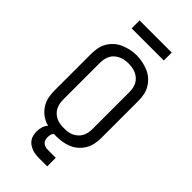

<svg xmlns="http://www.w3.org/2000/svg" viewBox="-334 -1000 1267 1267"><g transform="rotate(45 300.0 -366.0)"><path d="M300 8Q272 8 243.5 3.5Q215 -1 189 -12Q163 -23 141.5 -42Q120 -61 105.5 -86Q91 -111 85.5 -139Q80 -167 80 -195V-540Q80 -568 85.5 -596.5Q91 -625 105.5 -649.5Q120 -674 141.5 -693Q163 -712 189 -723Q215 -734 243.5 -740Q272 -746 300 -746Q328 -746 356.5 -740Q385 -734 411 -723Q437 -712 458.5 -693Q480 -674 494.5 -649.5Q509 -625 514.5 -596.5Q520 -568 520 -540V-195Q520 -167 514.5 -139Q509 -111 494.5 -86Q480 -61 458.5 -42Q437 -23 411 -12Q385 -1 356.5 3.5Q328 8 300 8ZM300 -66Q318 -66 336 -68.5Q354 -71 370 -78.5Q386 -86 399.5 -98Q413 -110 421.5 -126Q430 -142 433.5 -159.5Q437 -177 437 -195V-540Q437 -558 433.5 -576Q430 -594 421.5 -609.5Q413 -625 399 -637.5Q385 -650 368.5 -657Q352 -664 334 -667Q316 -670 298 -670Q280 -670 262.5 -666.5Q245 -663 229 -655.5Q213 -648 199.5 -636Q186 -624 178 -608.5Q170 -593 166.5 -575.5Q163 -558 163 -540V-195Q163 -177 166.5 -159.5Q170 -142 178.5 -126Q187 -110 200.5 -98Q214 -86 230 -78.5Q246 -71 264 -68.5Q282 -66 300 -66ZM325 190Q308 190 291 188Q274 186 258 180Q242 174 228 164.5Q214 155 204.5 141Q195 127 191 110Q187 93 187 76Q187 54 194 32Q201 10 217.5 -6Q234 -22 256 -28.5Q278 -35 300 -35V0Q291 0 283.5 5.5Q276 11 272 18.5Q268 26 266.5 35Q265 44 265 53Q265 65 269 76.5Q273 88 281.5 95.5Q290 103 301.5 106.5Q313 110 325 110H400V190ZM150 -848V-922H450V-848Z"/></g></svg>

Font: Zed Mono Extended
Style: Regular
Weight: 400
Width: 7
Monospace: yes
Designer: Belleve Invis
Foundry: Belleve Invis
Version: Version 1.0.0; ttfautohint (v1.8.4)